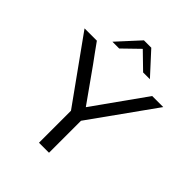

<svg xmlns="http://www.w3.org/2000/svg" viewBox="-247 -1041 1180 1180"><g transform="rotate(45 343.0 -450.5)"><path d="M178 -758 309 -901H373L504 -758H445L341 -859L237 -758ZM-1 -695H106L152 -631Q157 -624 193 -575L347 -358Q369 -389 587 -695H683L385 -278V0H298V-278Z"/></g></svg>

Font: Coval
Style: Light
Weight: 300
Foundry: Context Ltd
Version: Version 001.000